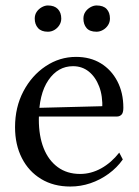

<svg xmlns="http://www.w3.org/2000/svg" viewBox="-20 -670 508 702"><path d="M237 12Q176 12 130.5 -15.5Q85 -43 60 -92Q35 -141 35 -205Q35 -278 65.5 -336Q96 -394 147 -428Q198 -462 258 -462Q310 -462 348.5 -438.5Q387 -415 409 -373Q431 -331 431 -276Q431 -257 424 -250.5Q417 -244 408 -244H93V-275L365 -282L354 -271Q356 -319 342.5 -354Q329 -389 304.5 -408.5Q280 -428 247 -428Q192 -428 157 -377Q122 -326 122 -233Q122 -173 139.5 -128.5Q157 -84 191 -59Q225 -34 273 -34Q313 -34 350 -54.5Q387 -75 416 -112L429 -87Q408 -57 377 -34.5Q346 -12 310.5 0Q275 12 237 12ZM333 -554Q308 -554 296.5 -567.5Q285 -581 285 -602Q285 -616 292 -626.5Q299 -637 310.5 -643.5Q322 -650 333 -650Q358 -650 370 -637Q382 -624 382 -602Q382 -589 375 -578Q368 -567 356.5 -560.5Q345 -554 333 -554ZM155 -554Q131 -554 119 -567.5Q107 -581 107 -602Q107 -616 114 -626.5Q121 -637 132.5 -643.5Q144 -650 155 -650Q179 -650 191.5 -637Q204 -624 204 -602Q204 -589 197 -578Q190 -567 179 -560.5Q168 -554 155 -554Z"/></svg>

Font: Pitagon Serif
Style: Regular
Weight: 400
Designer: Travis Tran
Foundry: Pitagon
Version: Version 1.000;gftools[0.9.26]